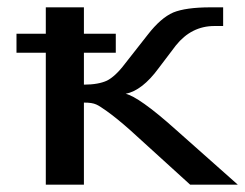

<svg xmlns="http://www.w3.org/2000/svg" viewBox="-20 -504 669 524"><path d="M105 0H209V-224C241 -224 246 -218 271 -201C288 -189 309 -172 334 -150L499 0H629L460 -150C392 -211 346 -243 323 -248C353 -254 383 -277 413 -318L460 -380C488 -415 523 -433 565 -433H589V-484H555C509 -484 475 -479 453 -470C430 -460 407 -440 383 -409L321 -330C303 -306 286 -291 272 -284C257 -277 236 -273 209 -273V-360H296V-412H209V-484H105V-412H25V-360H105Z"/></svg>

Font: Gamestation Extended
Style: Regular
Weight: 400
Width: 7
Designer: Jonas Hecksher
Foundry: Jonas Hecksher, Playtypeª, e-types AS
Version: Version 1.003